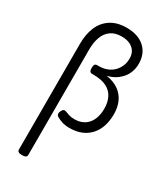

<svg xmlns="http://www.w3.org/2000/svg" viewBox="-303 -1014 1307 1524"><g transform="rotate(30 350.0 -252.0)"><path d="M170 394Q148 394 137.5 387.5Q127 381 127 368V-602Q127 -690 155 -756Q183 -822 241 -860Q299 -898 387 -898Q438 -898 479.5 -884.5Q521 -871 550.5 -844.5Q580 -818 595.5 -781Q611 -744 611 -696Q611 -670 605.5 -646.5Q600 -623 589.5 -601.5Q579 -580 563.5 -562.5Q548 -545 529 -530Q510 -515 487 -504.5Q464 -494 438 -488Q510 -476 554 -443Q598 -410 619 -361.5Q640 -313 640 -253Q640 -190 623 -139.5Q606 -89 573 -53.5Q540 -18 493.5 0.5Q447 19 388 19Q346 19 316 8.5Q286 -2 267 -14Q257 -21 255 -32.5Q253 -44 260 -59Q268 -77 278.5 -81.5Q289 -86 302 -80Q316 -75 336.5 -68Q357 -61 388 -61Q426 -61 456.5 -74Q487 -87 508.5 -112Q530 -137 541 -172.5Q552 -208 552 -253Q552 -309 531 -352Q510 -395 464 -419Q418 -443 341 -443H331Q316 -443 309.5 -452Q303 -461 303 -483Q303 -506 309.5 -514.5Q316 -523 331 -523H345Q372 -523 395.5 -528.5Q419 -534 439.5 -545Q460 -556 476 -572Q492 -588 503.5 -607.5Q515 -627 521 -649Q527 -671 527 -697Q527 -735 510 -762Q493 -789 461.5 -803.5Q430 -818 387 -818Q325 -818 286.5 -789.5Q248 -761 230.5 -712Q213 -663 213 -602V368Q213 381 202 387.5Q191 394 170 394Z"/></g></svg>

Font: Playwrite HR Lijeva
Style: Regular
Weight: 400
Designer: Veronika Burian, José Scaglione
Foundry: TypeTogether
Version: Version 1.002